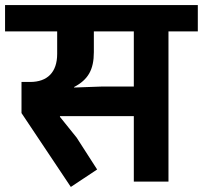

<svg xmlns="http://www.w3.org/2000/svg" viewBox="-40 -718 802 759"><path d="M240 21 344 -48 263 -174 197 -256V-259H489V0H626V-594H742V-698H-20V-594H186V-505C186 -432 147 -394 79 -394H45V-271ZM253 -374C308 -403 331 -442 331 -512V-594H489V-376H365L253 -372Z"/></svg>

Font: IBM Plex Devanagari
Style: Bold
Weight: 700
Designer: Mike Abbink, Paul van der Laan, Pieter van Rosmalen, Erin McLaughlin
Foundry: Bold Monday
Version: Version 1.0